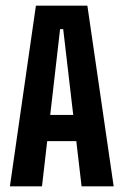

<svg xmlns="http://www.w3.org/2000/svg" viewBox="-20 -659 437 679"><path d="M15 0 107 -639H289L382 0H268.5L203.5 -556H192.5L128.5 0ZM110.5 -160V-252.5H285V-160Z"/></svg>

Font: Anek Tamil Condensed SemiBold
Style: Regular
Weight: 600
Width: 3
Designer: Aadarsh Rajan (Tamil), Yesha Goshar (Latin)
Foundry: Ek Type
Version: Version 1.003